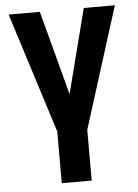

<svg xmlns="http://www.w3.org/2000/svg" viewBox="-53 -569 585 814"><g transform="rotate(-5 240.0 -162.0)"><path d="M304.2 -48.3V203.6H176.8V-48.3ZM231.9 -127.9 334.5 -528.3H466.8L300.3 0H214.8ZM147.5 -528.3 254.4 -125.5 266.6 0H182.1L14.6 -528.3Z"/></g></svg>

Font: Roboto SemiCondensed SemiBold
Style: Regular
Weight: 600
Width: 4
Designer: Christian Robertson
Foundry: Google
Version: Version 3.009; 2024